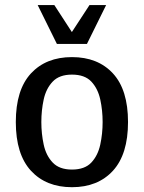

<svg xmlns="http://www.w3.org/2000/svg" viewBox="-20 -740 578 771"><path d="M269 11.7Q165 11.7 104.2 -54.4Q43.5 -120.6 43.5 -250Q43.5 -379.4 104.2 -445.1Q165 -510.7 269 -510.7Q373 -510.7 433.6 -445.1Q494.1 -379.4 494.1 -250Q494.1 -120.6 433.6 -54.4Q373 11.7 269 11.7ZM269 -59.1Q320.3 -59.1 346.7 -87.2Q373 -115.2 382.6 -159.2Q392.1 -203.1 392.1 -250Q392.1 -296.9 382.6 -340.6Q373 -384.3 346.7 -412.4Q320.3 -440.4 269 -440.4Q218.3 -440.4 191.7 -412.4Q165 -384.3 155.5 -340.6Q146 -296.9 146 -250Q146 -203.1 155.5 -159.2Q165 -115.2 191.7 -87.2Q218.3 -59.1 269 -59.1ZM208.5 -563.5 131.3 -719.7H198.2L268.6 -611.3L339.4 -719.7H406.2L329.1 -563.5Z"/></svg>

Font: Pontano Sans SemiBold
Style: Regular
Weight: 600
Designer: Vernon Adams
Foundry: Vernon Adams
Version: Version 2.001